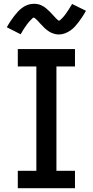

<svg xmlns="http://www.w3.org/2000/svg" viewBox="-20 -994 490 1014"><path d="M74 0V-92H172V-643H74V-735H376V-643H278V-92H376V0ZM291 -812Q286 -812 280.5 -812.5Q275 -813 270 -814.5Q265 -816 260.5 -817.5Q256 -819 251 -821Q246 -823 241.5 -826Q237 -829 233.5 -831.5Q230 -834 225.5 -837.5Q221 -841 217 -844.5Q213 -848 209.5 -852Q206 -856 202.5 -859.5Q199 -863 195.5 -866.5Q192 -870 188 -874.5Q184 -879 180.5 -883Q177 -887 173.5 -890Q170 -893 165.5 -897Q161 -901 159 -901Q155 -901 152 -898Q149 -895 145 -891Q141 -887 138.5 -884.5Q136 -882 134 -879.5Q132 -877 129.5 -874Q127 -871 124.5 -868Q122 -865 119.5 -861Q117 -857 114 -853Q111 -849 108 -844.5Q105 -840 102 -835Q99 -830 96 -824.5Q93 -819 89 -813L16 -850Q26 -868 36 -883Q46 -898 55.5 -910Q65 -922 74.5 -932.5Q84 -943 97.5 -953Q111 -963 126.5 -968.5Q142 -974 159 -974Q164 -974 169.5 -973.5Q175 -973 180 -972Q185 -971 189.5 -969.5Q194 -968 199 -965.5Q204 -963 208.5 -960.5Q213 -958 216.5 -955.5Q220 -953 224.5 -949Q229 -945 233 -941.5Q237 -938 240.5 -934.5Q244 -931 247.5 -927.5Q251 -924 254.5 -920Q258 -916 262 -912Q266 -908 269.5 -904Q273 -900 276.5 -896.5Q280 -893 284.5 -889Q289 -885 291 -885Q295 -885 298 -888Q301 -891 305 -895Q309 -899 311.5 -901.5Q314 -904 316 -906.5Q318 -909 320.5 -912Q323 -915 325.5 -918.5Q328 -922 330.5 -925.5Q333 -929 336 -933.5Q339 -938 342 -942.5Q345 -947 348 -952Q351 -957 354 -962Q357 -967 361 -973L434 -937Q424 -919 414 -904Q404 -889 394.5 -876.5Q385 -864 375.5 -853.5Q366 -843 352.5 -833.5Q339 -824 323.5 -818Q308 -812 291 -812Z"/></svg>

Font: Iosevka Etoile Semibold
Style: Regular
Weight: 600
Designer: Belleve Invis
Foundry: Belleve Invis
Version: Version 22.1.2; ttfautohint (v1.8.4)